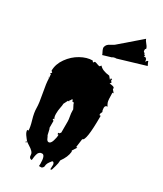

<svg xmlns="http://www.w3.org/2000/svg" viewBox="-272 -1150 1132 1333"><g transform="rotate(30 294.0 -483.5)"><path d="M483.9 -1051.8Q487.3 -1039.6 502.9 -1021.2Q518.6 -1002.9 519 -990.2Q512.7 -988.8 512.7 -981Q512.7 -973.1 514.6 -966.8Q517.6 -965.3 519.3 -963.6Q521 -961.9 522.7 -960.4Q524.4 -959 524.9 -958Q525.4 -957 526.9 -955.1Q528.3 -953.1 529.3 -947.8L535.6 -949.2L532.2 -936L542 -939.5L553.7 -930.7L558.6 -910.2L565.4 -921.9L574.2 -925.3Q575.7 -918 587.9 -893.6L375 -830.1Q370.1 -829.1 368.2 -829.1Q366.2 -829.1 366.2 -830.1L345.2 -824.7L346.2 -822.3L275.9 -801.3Q274.9 -807.1 267.8 -820.1Q260.7 -833 258.1 -844Q255.4 -855 261.5 -866.5Q267.6 -877.9 276.1 -883.5Q284.7 -889.2 298.1 -896.2Q311.5 -903.3 316.4 -907.2ZM281.2 85.4 282.2 67.4Q282.2 -1 257.8 -1Q245.1 -1 240.2 3.2Q235.4 7.3 232.4 10.3Q229.5 13.2 227.5 18.8Q225.6 24.4 224.1 28.3Q222.7 32.2 221.4 39.6Q220.2 46.9 219.7 50.5Q219.2 54.2 218.3 62.7Q217.3 71.3 216.8 74.2Q193.4 74.2 193.4 44.4Q193.4 22 148.4 -4.9Q129.4 -16.6 123.5 -22.5V-11.7H114.7L123.5 -22.5Q121.6 -24.9 112.1 -36.6Q102.5 -48.3 98.6 -54.7Q85 -74.2 85 -91.3H95.2Q95.2 -118.2 80.3 -168.5Q65.4 -218.8 65.4 -255.4Q65.4 -292 51 -366Q36.6 -439.9 36.6 -475.6L25.9 -487.3L36.6 -478L33.7 -510.7L30.3 -508.3L25.9 -509.8L36.6 -522L25.9 -531.7Q25.9 -584.5 60.3 -632.8Q94.7 -681.2 143.8 -708.5Q192.9 -735.8 237.8 -735.8L246.6 -724.6L255.9 -735.8Q263.2 -735.8 277.3 -730.2Q291.5 -724.6 299.3 -724.6L308.6 -735.8Q330.6 -708.5 389.6 -702.1L409.2 -678.7V-691.4H419.4L418.5 -678.7L428.2 -667.5L419.4 -656.2Q430.7 -656.2 445.3 -652.6Q460 -648.9 460 -639.6Q460 -637.7 458 -634.8L478 -610.8H468.3Q468.3 -550.8 474.4 -534.4Q480.5 -518.1 487.8 -509.8Q468.3 -509.8 468.3 -489.7Q468.3 -469.7 475.1 -460Q467.3 -445.3 467.3 -438.7Q467.3 -432.1 468.3 -430.7H478V-423.8Q478 -226.6 448.2 -226.6L439 -158.2H448.2L424.8 -122.1L428.2 -113.8Q424.3 -69.8 389.6 -22.5Q389.6 1 381.1 28.6Q372.6 56.2 370.6 63.5Q361.3 63.5 360.4 68.4L361.8 29.3Q361.8 23.9 358.2 16.8Q354.5 9.8 349.6 9.8L344.2 10.7Q327.6 30.8 322.3 41.7Q316.9 52.7 316.4 65.9L316.9 63.5Q316.9 65.4 316.4 65.9V68.4Q314 75.2 308.8 80.3Q303.7 85.4 299.3 85.4ZM273.4 -407.7Q273.4 -418.9 261.7 -418.9H255.9V-430.7H246.6Q246.6 -418.9 237.8 -418.9V-407.7H229L211.9 -374Q211.9 -360.8 207 -338.1Q202.1 -315.4 202.1 -288.3Q202.1 -261.2 211.9 -249H202.1Q202.1 -242.2 204.1 -240.2Q206.1 -238.3 211.9 -238.3V-182.1Q216.3 -176.8 221.2 -151.1Q226.1 -125.5 229 -125.5Q231 -122.1 235.4 -111.8Q243.2 -91.3 255.9 -91.3Q272 -91.3 281.2 -119.1Q290.5 -147 290.5 -170.4H282.2V-182.1H290.5L299.3 -193.4V-283.2Q299.3 -298.3 294.9 -320.3Q290.5 -342.3 290.5 -364.3V-374ZM219.2 65.9Q219.2 66.4 219 67.4Q218.8 68.4 218.8 69.3V67.4Q218.8 66.9 219.2 65.9Z"/></g></svg>

Font: Butcherman
Style: Regular
Weight: 400
Version: Version 001.003